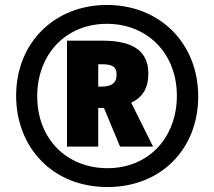

<svg xmlns="http://www.w3.org/2000/svg" viewBox="-20 -744 864 774"><path d="M413 10C629 10 779 -143 779 -355C779 -570 624 -724 411 -724C200 -724 45 -572 45 -358C45 -152 190 10 413 10ZM413 -66C251 -66 130 -182 130 -356C130 -523 243 -648 411 -648C573 -648 693 -530 693 -358C693 -191 581 -66 413 -66ZM250 -153H376V-309H399L464 -153H597L509 -330C555 -352 578 -388 578 -448C578 -535 520 -580 395 -580H250ZM389 -395H376V-485H390C433 -485 450 -475 450 -443C450 -407 427 -395 389 -395Z"/></svg>

Font: Noto Sans Khmer Condensed Black
Style: Regular
Weight: 900
Width: 3
Designer: Danh Hong and the Monotype Design Team
Foundry: Monotype Imaging Inc.
Version: Version 2.004